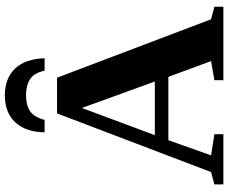

<svg xmlns="http://www.w3.org/2000/svg" viewBox="-92 -814 907 762"><g transform="rotate(-90 361.0 -433.5)"><path d="M209 -35.6V0H9.8V-35.6L58.6 -48.8L291.5 -660.2H433.1L665 -48.8L714.8 -35.6V0H423.3V-35.6L499 -48.8L436.5 -218.3H185.1L125 -48.8ZM313 -561.5 205.1 -272H418ZM363.3 -867.2Q430.7 -867.2 469.2 -826.9Q507.8 -786.6 510.3 -709.5H460.9Q452.6 -750.5 427.7 -766.8Q402.8 -783.2 363.3 -783.2Q324.2 -783.2 300.3 -767.1Q276.4 -751 265.6 -709.5H216.3Q217.3 -784.2 255.9 -825.7Q294.4 -867.2 363.3 -867.2Z"/></g></svg>

Font: Liberation Serif
Style: Bold
Weight: 700
Designer: Steve Matteson
Foundry: Ascender Corporation
Version: Version 2.1.5